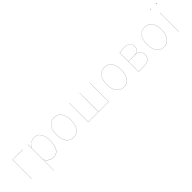

<svg xmlns="http://www.w3.org/2000/svg" viewBox="281 -2088 3676 3676"><g transform="rotate(-45 2118.5 -250.5)"><path d="M125 0V-517H400L399 -515H127V0Z M897 -264Q897 -135 850.5 -63Q804 9 717 9Q610 9 542 -98V190H540V-517H542V-421Q578 -472 620.5 -499.5Q663 -527 721 -527Q806 -527 851.5 -458.5Q897 -390 897 -264ZM895 -264Q895 -389 850.5 -457Q806 -525 721 -525Q664 -525 621.5 -498Q579 -471 542 -418V-101Q612 7 717 7Q803 7 849 -65Q895 -137 895 -264Z M1456 -262Q1456 -133 1402.5 -62Q1349 9 1256 9Q1163 9 1110 -62Q1057 -133 1057 -258Q1057 -386 1111.5 -456.5Q1166 -527 1258 -527Q1350 -527 1403 -457Q1456 -387 1456 -262ZM1059 -258Q1059 -134 1111.5 -63.5Q1164 7 1256 7Q1348 7 1401 -63.5Q1454 -134 1454 -262Q1454 -386 1401.5 -455.5Q1349 -525 1258 -525Q1166 -525 1112.5 -455Q1059 -385 1059 -258Z M2213 0H1661V-516H1663V-2H1936V-516H1938V-2H2211V-516H2213Z M2817 -262Q2817 -133 2763.5 -62Q2710 9 2617 9Q2524 9 2471 -62Q2418 -133 2418 -258Q2418 -386 2472.5 -456.5Q2527 -527 2619 -527Q2711 -527 2764 -457Q2817 -387 2817 -262ZM2420 -258Q2420 -134 2472.5 -63.5Q2525 7 2617 7Q2709 7 2762 -63.5Q2815 -134 2815 -262Q2815 -386 2762.5 -455.5Q2710 -525 2619 -525Q2527 -525 2473.5 -455Q2420 -385 2420 -258Z M3346 -150Q3346 -75 3296 -37.5Q3246 0 3158 0H3022V-512Q3093 -528 3161 -528Q3241 -528 3278.5 -490.5Q3316 -453 3316 -396Q3316 -343 3286.5 -312.5Q3257 -282 3207 -280Q3276 -279 3311 -245.5Q3346 -212 3346 -150ZM3024 -510V-281H3195Q3252 -281 3283 -311.5Q3314 -342 3314 -396Q3314 -452 3277.5 -489Q3241 -526 3161 -526Q3093 -526 3024 -510ZM3344 -150Q3344 -279 3197 -279H3024V-2H3158Q3246 -2 3295 -39.5Q3344 -77 3344 -150Z M3905 -262Q3905 -133 3851.5 -62Q3798 9 3705 9Q3612 9 3559 -62Q3506 -133 3506 -258Q3506 -386 3560.5 -456.5Q3615 -527 3707 -527Q3799 -527 3852 -457Q3905 -387 3905 -262ZM3508 -258Q3508 -134 3560.5 -63.5Q3613 7 3705 7Q3797 7 3850 -63.5Q3903 -134 3903 -262Q3903 -386 3850.5 -455.5Q3798 -525 3707 -525Q3615 -525 3561.5 -455Q3508 -385 3508 -258Z M4112 0H4110V-517H4112ZM4042 -685Q4042 -679 4036 -679Q4030 -679 4030 -685Q4030 -691 4036 -691Q4042 -691 4042 -685ZM4191 -685Q4191 -679 4185 -679Q4179 -679 4179 -685Q4179 -691 4185 -691Q4191 -691 4191 -685Z"/></g></svg>

Font: FiraGO Two
Style: Regular
Weight: 100
Designer: bBox Type
Foundry: bBox Type GmbH
Version: Version 1.001